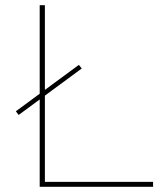

<svg xmlns="http://www.w3.org/2000/svg" viewBox="-20 -720 620 740"><path d="M133 -700H153V-19H570V0H133ZM41 -291 284 -470 295 -456 52 -277Z"/></svg>

Font: iiserrat Thin
Style: Regular
Weight: 100
Designer: Akira Ohta
Foundry: Akira Ohta
Version: Version 1.200;Glyphs 3.3.1 (3343)